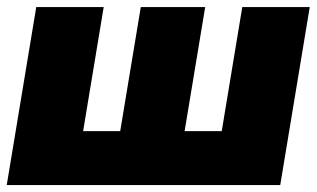

<svg xmlns="http://www.w3.org/2000/svg" viewBox="-20 -536 917 556"><path d="M85 -515.6H280.3L220.7 -156.2H328.1L387.7 -515.6H574.2L514.6 -156.2H622.1L681.6 -515.6H877L791.5 0H-0.5Z"/></svg>

Font: Inter Display Black
Style: Italic
Weight: 900
Italic angle: -9.39999°
Designer: Rasmus Andersson
Foundry: rsms
Version: Version 4.000;git-a52131595